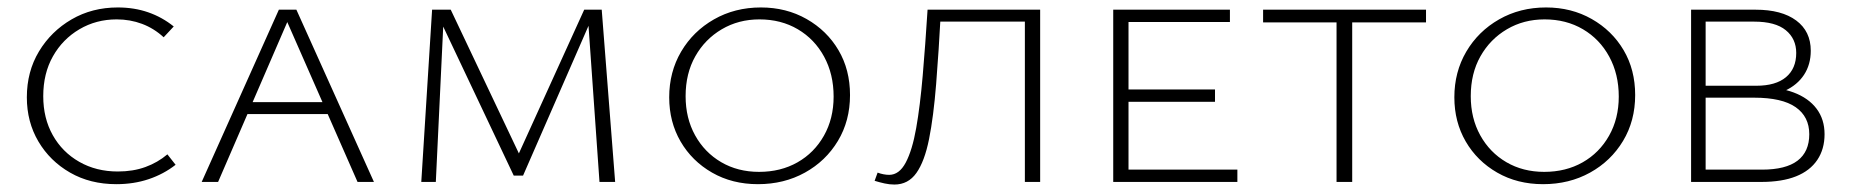

<svg xmlns="http://www.w3.org/2000/svg" viewBox="-20 -488 4964 515"><path d="M292 6Q222 6 168 -25Q114 -56 83 -108.5Q52 -161 52 -227Q52 -296 84.5 -350Q117 -404 172 -436Q227 -468 296 -468Q340 -468 377.5 -455Q415 -442 446 -417L419 -388Q393 -412 361 -424Q329 -436 293 -436Q238 -436 193 -409.5Q148 -383 122 -337Q96 -291 96 -230Q96 -171 121.5 -125.5Q147 -80 192.5 -54Q238 -28 296 -28Q337 -28 370 -40Q403 -52 429 -74L451 -46Q419 -21 379 -7.5Q339 6 292 6Z M521 0 728 -462H775L983 0H939L743 -446H758L565 0ZM622 -182 634 -214H863L878 -182Z M1588 0 1557 -441 1570 -445 1383 -17H1358L1154 -448L1163 -462H1189L1382 -55H1362L1547 -462H1594L1630 0ZM1110 0 1139 -462H1171L1149 0Z M2013 6Q1944 6 1890 -25Q1836 -56 1805.5 -108.5Q1775 -161 1775 -227Q1775 -295 1807 -349.5Q1839 -404 1895 -436Q1951 -468 2021 -468Q2089 -468 2143.5 -437Q2198 -406 2229 -353.5Q2260 -301 2260 -233Q2260 -164 2227.5 -110Q2195 -56 2139 -25Q2083 6 2013 6ZM2016 -27Q2074 -27 2119 -52.5Q2164 -78 2190 -124Q2216 -170 2216 -229Q2216 -289 2190.5 -336Q2165 -383 2120 -409.5Q2075 -436 2017 -436Q1961 -436 1916 -409.5Q1871 -383 1845 -337Q1819 -291 1819 -230Q1819 -171 1844.5 -125Q1870 -79 1914.5 -53Q1959 -27 2016 -27Z M2379 7Q2366 7 2352.5 4Q2339 1 2326 -3L2334 -25Q2342 -22 2350 -20.5Q2358 -19 2365 -19Q2392 -19 2409.5 -52Q2427 -85 2437.5 -144.5Q2448 -204 2455 -285.5Q2462 -367 2468 -462H2504Q2498 -350 2491 -262.5Q2484 -175 2472 -115Q2460 -55 2438 -24Q2416 7 2379 7ZM2729 0V-462H2770V0ZM2481 -430V-462H2747V-430Z M2966 0V-462H3007V0ZM2980 0V-33H3299V0ZM2980 -215V-248H3239V-215ZM2980 -429V-462H3279V-429Z M3565 0V-462H3607V0ZM3368 -428V-462H3805V-428Z M4119 6Q4050 6 3996 -25Q3942 -56 3911.5 -108.5Q3881 -161 3881 -227Q3881 -295 3913 -349.5Q3945 -404 4001 -436Q4057 -468 4127 -468Q4195 -468 4249.5 -437Q4304 -406 4335 -353.5Q4366 -301 4366 -233Q4366 -164 4333.5 -110Q4301 -56 4245 -25Q4189 6 4119 6ZM4122 -27Q4180 -27 4225 -52.5Q4270 -78 4296 -124Q4322 -170 4322 -229Q4322 -289 4296.5 -336Q4271 -383 4226 -409.5Q4181 -436 4123 -436Q4067 -436 4022 -409.5Q3977 -383 3951 -337Q3925 -291 3925 -230Q3925 -171 3950.5 -125Q3976 -79 4020.5 -53Q4065 -27 4122 -27Z M4516 0V-462H4689Q4759 -462 4798 -433Q4837 -404 4837 -352Q4837 -315 4819 -287.5Q4801 -260 4767.5 -244.5Q4734 -229 4687 -229L4693 -255Q4751 -255 4791 -240Q4831 -225 4852.5 -196.5Q4874 -168 4874 -128Q4874 -88 4854.5 -59Q4835 -30 4797.5 -15Q4760 0 4704 0ZM4555 -33H4706Q4770 -33 4801.5 -57Q4833 -81 4833 -128Q4833 -175 4796.5 -200.5Q4760 -226 4685 -226H4543V-258H4691Q4743 -258 4770.5 -281Q4798 -304 4798 -346Q4798 -384 4770 -407Q4742 -430 4685 -430H4555Z"/></svg>

Font: Ysabeau SC ExtraLight
Style: Regular
Weight: 250
Designer: Christian Thalmann (Catharsis Fonts)
Version: Version 2.001;gftools[0.9.30]; featfreeze: smcp